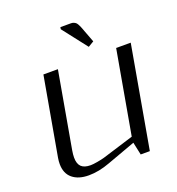

<svg xmlns="http://www.w3.org/2000/svg" viewBox="-143 -908 952 1033"><g transform="rotate(-20 333.5 -391.0)"><path d="M150.9 -147Q147 -124 147 -106.4Q147 -70.8 164.1 -54.2Q181.2 -37.6 217.3 -37.6Q231 -37.6 256.6 -42Q282.2 -46.4 298.8 -51.3L477.1 -106.4L561.5 -583.5H645L542 0H489.7L474.1 -72.8L312 -13.7Q248 10.3 189.9 10.3Q130.9 10.3 96.7 -18.1Q62.5 -46.4 62.5 -100.6Q62.5 -116.7 65.4 -134.3L145 -583.5H228ZM315.9 -780.3 317.9 -791.5H378.4Q387.2 -791.5 394 -788.6Q400.9 -785.6 405.3 -782Q409.7 -778.3 414.6 -769.5Q419.4 -760.7 421.9 -754.4Q424.3 -748 429.7 -734.4Q431.2 -731 431.6 -729L458 -659.2L425.3 -639.6Z"/></g></svg>

Font: Resagnicto
Style: Italic
Weight: 500
Italic angle: -10°
Version: Version 0.999